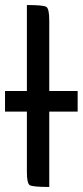

<svg xmlns="http://www.w3.org/2000/svg" viewBox="-47 -740 329 764"><path d="M149 -659V4Q82 4 71 -3.5Q60 -11 60 -56V-720Q126 -720 137.5 -712.5Q149 -705 149 -659ZM-27 -378H262V-296H-27Z"/></svg>

Font: Economica
Style: Bold
Weight: 700
Designer: Vicente Lamonaca
Foundry: Vicente Lamonaca
Version: Version 1.100